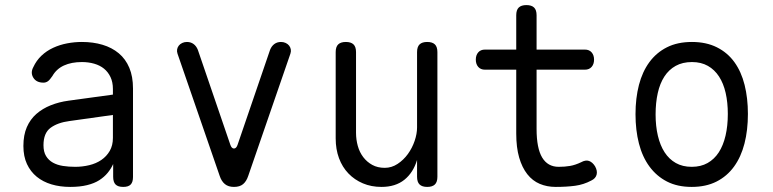

<svg xmlns="http://www.w3.org/2000/svg" viewBox="-20 -725 3040 755"><path d="M424 -353V-375Q424 -402 414.5 -422Q405 -442 389 -455Q373 -468 350.5 -474.5Q328 -481 302 -481Q261 -481 231.5 -467.5Q202 -454 186 -426Q181 -419 177 -414Q173 -409 169 -406Q165 -403 160.5 -401.5Q156 -400 151 -400Q123 -400 111 -419.5Q99 -439 111 -461Q123 -487 143 -506Q163 -525 189 -537Q215 -549 244 -554.5Q273 -560 302 -560Q346 -560 383 -549Q420 -538 447 -515.5Q474 -493 488.5 -458.5Q503 -424 503 -377V-29Q503 -9 494 0.5Q485 10 464.5 10Q444 10 434.5 0.5Q425 -9 425 -30V-80Q417 -62 403.5 -45.5Q390 -29 370.5 -16.5Q351 -4 322.5 3Q294 10 256 10Q216 10 182.5 0Q149 -10 124.5 -30Q100 -50 86 -80Q72 -110 72 -151Q72 -194 85.5 -225Q99 -256 123 -277Q147 -298 179.5 -311Q212 -324 249 -329ZM424 -273 253 -249Q207 -243 179 -222.5Q151 -202 151 -154Q151 -128 161 -111.5Q171 -95 188 -85.5Q205 -76 227.5 -72.5Q250 -69 276 -69Q304 -69 331 -75.5Q358 -82 378.5 -96Q399 -110 411.5 -131.5Q424 -153 424 -183Z M844 -33 678 -514Q675 -523 676.5 -531Q678 -539 683 -545.5Q688 -552 696.5 -556Q705 -560 715 -560Q730 -560 741 -552Q752 -544 758 -529L886 -155Q891 -141 900 -141Q909 -141 914 -155L1042 -529Q1048 -544 1059 -552Q1070 -560 1085 -560Q1095 -560 1103.5 -556Q1112 -552 1117 -545.5Q1122 -539 1123.5 -531Q1125 -523 1122 -514L956 -33Q949 -12 936 -1Q923 10 900 10Q878 10 864.5 -1Q851 -12 844 -33Z M1620 -224V-520Q1620 -541 1630 -550.5Q1640 -560 1660 -560Q1680 -560 1690 -550.5Q1700 -541 1700 -520V-30Q1700 -9 1690 0.5Q1680 10 1660 10Q1640 10 1630 0.5Q1620 -9 1620 -30V-96Q1605 -46 1570 -18Q1535 10 1480 10Q1440 10 1407 -4Q1374 -18 1350 -43Q1326 -68 1313 -103Q1300 -138 1300 -181V-520Q1300 -541 1310 -550.5Q1320 -560 1340 -560Q1360 -560 1370 -550.5Q1380 -541 1380 -520V-203Q1380 -176 1387 -151Q1394 -126 1408.5 -107Q1423 -88 1444 -76.5Q1465 -65 1493 -65Q1520 -65 1543.5 -80.5Q1567 -96 1584 -119.5Q1601 -143 1610.5 -171Q1620 -199 1620 -224Z M2280 -530Q2297 -530 2306.5 -519Q2316 -508 2316 -490.5Q2316 -473 2306.5 -462Q2297 -451 2280 -451H2090V-218Q2090 -142 2112 -105.5Q2134 -69 2177 -69Q2201 -69 2221.5 -72.5Q2242 -76 2265 -87Q2283 -97 2296.5 -92Q2310 -87 2320 -71Q2330 -53 2326 -38Q2322 -23 2305 -15Q2275 1 2241.5 5.5Q2208 10 2165 10Q2131 10 2102.5 -2Q2074 -14 2053.5 -40Q2033 -66 2021.5 -105.5Q2010 -145 2010 -200V-451H1887Q1870 -451 1860.5 -462Q1851 -473 1851 -490.5Q1851 -508 1860.5 -519Q1870 -530 1887 -530H2010V-665Q2010 -686 2020 -695.5Q2030 -705 2050 -705Q2070 -705 2080 -695.5Q2090 -686 2090 -665V-530Z M2700 10Q2644 10 2603 -11Q2562 -32 2534 -70Q2506 -108 2492.5 -160.5Q2479 -213 2479 -276Q2479 -339 2492.5 -391Q2506 -443 2533.5 -480.5Q2561 -518 2602.5 -539Q2644 -560 2701 -560Q2757 -560 2799 -539Q2841 -518 2868 -480.5Q2895 -443 2908 -391Q2921 -339 2921 -277Q2921 -213 2907.5 -160.5Q2894 -108 2866.5 -70Q2839 -32 2797.5 -11Q2756 10 2700 10ZM2700 -69Q2736 -69 2762.5 -84Q2789 -99 2806.5 -126Q2824 -153 2833 -191.5Q2842 -230 2842 -277Q2842 -322 2833.5 -359.5Q2825 -397 2807.5 -424Q2790 -451 2763.5 -466Q2737 -481 2701 -481Q2664 -481 2637 -466Q2610 -451 2592.5 -424Q2575 -397 2566.5 -359Q2558 -321 2558 -275Q2558 -229 2567 -191Q2576 -153 2593.5 -126Q2611 -99 2637.5 -84Q2664 -69 2700 -69Z"/></svg>

Font: Maple Mono Normal NL Light
Style: Regular
Weight: 300
Monospace: yes
Designer: subframe7536
Version: Version 7.000